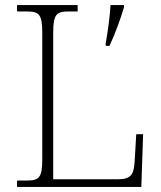

<svg xmlns="http://www.w3.org/2000/svg" viewBox="-20 -734 631 754"><path d="M47 0H535L542 -207H515L509 -104C506 -51 497 -30 443 -30H189V-606C189 -679 202 -689 251 -689H285V-714H47V-689H84C133 -689 146 -679 146 -605V-109C146 -35 133 -25 84 -25H47ZM395 -563V-554H410C431 -598 455 -664 467 -706V-714H414C412 -675 404 -612 395 -563Z"/></svg>

Font: Noto Serif Devanagari ExtraLight
Style: Regular
Weight: 200
Designer: Universal Thirst, Indian Type Foundry and the Monotype Design Team
Foundry: Monotype Imaging Inc.
Version: Version 2.004